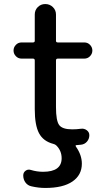

<svg xmlns="http://www.w3.org/2000/svg" viewBox="-20 -710 549 950"><path d="M87 -420Q70 -420 58.5 -432Q47 -444 47 -460Q47 -476 58.5 -488Q70 -500 87 -500H143Q152 -500 152 -508V-638Q152 -660 167 -675Q182 -690 204 -690Q226 -690 241.5 -675Q257 -660 257 -638V-508Q257 -500 266 -500H397Q414 -500 425.5 -488Q437 -476 437 -460Q437 -444 425.5 -432Q414 -420 397 -420H266Q257 -420 257 -411V-180Q257 -112 273 -91Q289 -70 337 -70Q360 -70 381 -73Q397 -75 409.5 -65.5Q422 -56 422 -41Q422 -23 410.5 -9.5Q399 4 381 6Q378 6 370 7Q362 8 359 8Q351 8 356 16Q385 57 385 100Q385 156 338.5 188Q292 220 204 220Q171 220 136 212Q117 208 106 193Q95 178 95 158Q95 143 107 134.5Q119 126 133 131Q163 140 193 140Q285 140 285 73Q285 36 259 10Q253 4 244 2Q194 -11 173 -51Q152 -91 152 -170V-411Q152 -420 143 -420Z"/></svg>

Font: Rounded Mplus 1c Medium
Style: Regular
Weight: 500
Version: Version 1.059.20150529